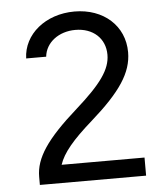

<svg xmlns="http://www.w3.org/2000/svg" viewBox="-51 -756 703 803"><g transform="rotate(-5 300.0 -355.0)"><path d="M84 0H530V-76H182C198 -125 241 -176 323 -248C448 -358 500 -435 500 -521C500 -632 413 -710 291 -710C169 -710 76 -633 73 -532H157C163 -591 218 -633 288 -633C362 -633 413 -587 413 -518C413 -456 371 -398 264 -303C134 -188 84 -113 84 -34Z"/></g></svg>

Font: CommitMono
Style: 400Regular
Weight: 400
Monospace: yes
Designer: Eigil Nikolajsen
Foundry: Eigil Nikolajsen
Version: Version 1.143